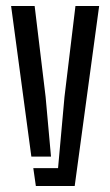

<svg xmlns="http://www.w3.org/2000/svg" viewBox="-20 -620 367 640"><path d="M17 -600H95.5L132 -297.5L150 -98H84.5ZM91 -59.5H173.5L195 -297.5L231.5 -600H310.5L229 0H99.5Z"/></svg>

Font: Big Shoulders Stencil Display Medium
Style: Regular
Weight: 500
Designer: Patric King
Foundry: XO Type Co
Version: Version 1.000